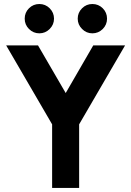

<svg xmlns="http://www.w3.org/2000/svg" viewBox="-20 -923 644 943"><path d="M173.3 -903.3Q143.3 -903.3 122.3 -882.3Q101.3 -861.3 101.3 -831.3Q101.3 -801.7 122.3 -780.7Q143.7 -759.3 173.3 -759.3Q202.7 -759.3 224 -780.7Q245.3 -802 245.3 -831.3Q245.3 -861 224 -882.3Q203 -903.3 173.3 -903.3ZM433.7 -903.3Q404 -903.3 383 -882.3Q361.7 -861 361.7 -831.3Q361.7 -802 383 -780.7Q404.3 -759.3 433.7 -759.3Q463.3 -759.3 484.7 -780.7Q505.7 -801.7 505.7 -831.3Q505.7 -861.3 484.7 -882.3Q463.7 -903.3 433.7 -903.3ZM10.3 -700 236 -312.3V0H368.7V-312.3L594.3 -700H438L302.7 -466L166.7 -700Z"/></svg>

Font: Unageo Variable
Style: Regular
Weight: 300
Designer: Richard Sepsi
Foundry: Richard Sepsi
Version: Version 2.200